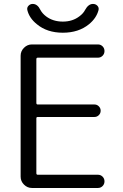

<svg xmlns="http://www.w3.org/2000/svg" viewBox="-20 -979 627 977"><path d="M119.1 -927.7Q116.2 -940.4 125 -949.7Q133.8 -959 146.5 -959Q170.9 -959 185.5 -928.7Q195.3 -910.2 214.8 -895.5Q250 -869.1 299.8 -869.1Q349.6 -869.1 384.8 -896.5Q404.3 -911.1 413.1 -928.7Q429.7 -959 453.1 -959Q466.8 -959 475.6 -949.7Q484.4 -940.4 481.4 -927.7Q470.7 -886.7 432.6 -855.5Q379.9 -812.5 299.8 -812.5Q219.7 -812.5 168 -855.5Q128.9 -886.7 119.1 -927.7ZM171.9 -685.5Q165 -685.5 165 -677.7V-455.1Q165 -447.3 171.9 -447.3H460.9Q473.6 -447.3 482.9 -438Q492.2 -428.7 492.2 -415.5Q492.2 -402.3 482.9 -393.1Q473.6 -383.8 460.9 -383.8H171.9Q165 -383.8 165 -377V-97.7Q165 -89.8 171.9 -89.8H478.5Q492.2 -89.8 502 -80.1Q511.7 -70.3 511.7 -56.2Q511.7 -42 502 -32.2Q492.2 -22.5 478.5 -22.5H142.6Q119.1 -22.5 102.1 -39.6Q85 -56.6 85 -80.1V-695.3Q85 -718.8 102.1 -735.8Q119.1 -752.9 142.6 -752.9H478.5Q492.2 -752.9 502 -743.2Q511.7 -733.4 511.7 -719.2Q511.7 -705.1 502 -695.3Q492.2 -685.5 478.5 -685.5Z"/></svg>

Font: Gen Jyuu Gothic Normal
Style: Regular
Weight: 300
Designer: [Source Han Sans]
Ryoko NISHIZUKA  (kana & ideographs); Paul D. Hunt (Latin, Greek & Cyrillic); Wenlong ZHANG  (bopomofo
Version: Version 1.002.20150607